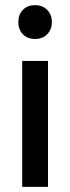

<svg xmlns="http://www.w3.org/2000/svg" viewBox="-20 -724 272 744"><path d="M166 0H66V-488H166ZM51 -638Q51 -667 68.5 -685.5Q86 -704 116 -704Q145 -704 163 -685.5Q181 -667 181 -638Q181 -610 163 -591.5Q145 -573 116 -573Q86 -573 68.5 -591.5Q51 -610 51 -638Z"/></svg>

Font: Gabarito
Style: Regular
Weight: 400
Designer: Leandro Assis / Alvaro Franca / Felipe Casaprima
Foundry: Naipe Foundry
Version: Version 1.000